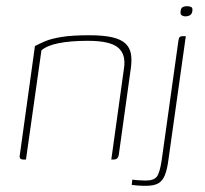

<svg xmlns="http://www.w3.org/2000/svg" viewBox="-20 -516 662 621"><path d="M56 0Q41 0 44 -14L93 -367Q108 -375 127 -383Q146 -391 179.5 -396.5Q213 -402 269 -402Q314 -402 342.5 -395.5Q371 -389 385.5 -375.5Q400 -362 403.5 -341.5Q407 -321 403 -294L364 -14Q363 -10 361 -6.5Q359 -3 355.5 -1.5Q352 0 347 0H340L381 -295Q388 -340 362 -362Q336 -384 264 -384Q209 -384 170.5 -376.5Q132 -369 114 -353L64 0ZM452 85Q437 85 424.5 84Q412 83 406 82L408 65Q413 66 427 67Q441 68 451 68Q478 68 487.5 55Q497 42 503 2L557 -384Q558 -389 559 -392.5Q560 -396 563 -397.5Q566 -399 572 -399H581L525 -1Q521 31 513.5 50Q506 69 492 77Q478 85 452 85ZM580 -463Q574 -463 568.5 -466Q563 -469 564 -479Q565 -490 571 -493Q577 -496 584 -496Q592 -496 598 -493.5Q604 -491 602 -479Q600 -469 593 -466Q586 -463 580 -463Z"/></svg>

Font: Genos Thin
Style: Italic
Weight: 100
Italic angle: -8°
Designer: Robert E. Leuschke
Foundry: Robert E. Leuschke
Version: Version 1.010